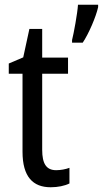

<svg xmlns="http://www.w3.org/2000/svg" viewBox="-20 -780 434 810"><path d="M394 -750V-760H309C307 -725 291 -638 284 -611V-600H329C354 -637 385 -709 394 -750ZM217 -62C175 -62 158 -90 158 -148V-469H267V-537H158V-658H104L78 -538L17 -512V-469H75V-140C75 -34 119 10 194 10C224 10 253 4 273 -6V-72C257 -66 236 -62 217 -62Z"/></svg>

Font: Noto Sans Lao Looped Condensed
Style: Regular
Weight: 400
Width: 3
Designer: Mark Frömberg, Ben Mitchell
Foundry: The Fontpad Ltd
Version: Version 1.002